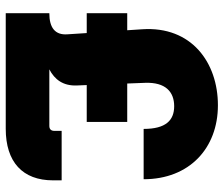

<svg xmlns="http://www.w3.org/2000/svg" viewBox="-75 -704 779 669"><g transform="rotate(90 314.5 -369.5)"><path d="M26.4 -151.9H25.9V0H428.7C544.4 0 608.4 -58.6 608.4 -165V-194.8H436V-169.4C436 -158.2 430.2 -151.9 418.9 -151.9H221.7C257.3 -170.4 279.8 -200.2 277.8 -248L276.4 -282.2H404.8V-423.3H271L268.6 -485.8C266.1 -556.6 299.8 -586.9 350.1 -586.9C399.4 -586.9 429.2 -557.6 429.2 -480.5H604.5C604.5 -639.6 496.6 -739.3 346.7 -739.3C197.8 -739.3 70.3 -647 82 -475.1L85.4 -423.3H25.9V-282.2H95.2L99.6 -214.4C102.5 -172.4 77.1 -151.9 26.4 -151.9Z"/></g></svg>

Font: Raveo Display Display ExtraBold
Style: Regular
Weight: 800
Designer: Jakub Foglar, Rasmus Andersson (Inter)
Foundry: Jakubfoglar.com
Version: Version 1.100;Glyphs 3.2.3 (3260)